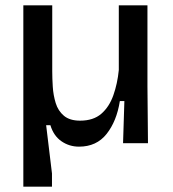

<svg xmlns="http://www.w3.org/2000/svg" viewBox="-20 -540 653 724"><path d="M68 164V-520H177V-271Q177 -245 179 -213Q181 -181 190 -151.5Q199 -122 221 -103.5Q243 -85 282 -85Q332 -85 362 -111Q392 -137 407.5 -181Q423 -225 428 -276V-520H536V-215L538 0H444L449 -159H432Q420 -83 382 -35Q344 13 278 13Q241 13 211.5 -7.5Q182 -28 170 -68H154L176 114V164Z"/></svg>

Font: Bricolage Grotesque 10pt Medium
Style: Regular
Weight: 500
Designer: Mathieu Triay
Foundry: Atelier Triay
Version: Version 1.000; ttfautohint (v1.8.4.7-5d5b);gftools[0.9.32]